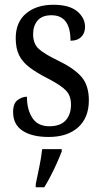

<svg xmlns="http://www.w3.org/2000/svg" viewBox="-20 -565 428 806"><path d="M184 10Q115 10 75 -16Q35 -42 35 -95Q35 -131 54 -145Q73 -159 93 -159Q93 -106 115.5 -70.5Q138 -35 187 -35Q233 -35 255.5 -59.5Q278 -84 278 -126Q278 -163 257 -185Q236 -207 180 -236Q133 -260 103.5 -282.5Q74 -305 60 -333.5Q46 -362 46 -405Q46 -472 89.5 -508.5Q133 -545 204 -545Q271 -545 304 -517.5Q337 -490 337 -452Q337 -426 321 -410Q305 -394 276 -394Q276 -501 196 -501Q157 -501 138 -479Q119 -457 119 -422Q119 -381 143 -359.5Q167 -338 223 -311Q290 -279 321.5 -243Q353 -207 353 -144Q353 -71 308 -30.5Q263 10 184 10ZM130 208Q137 174 145 136Q153 98 157 61H239V71Q231 92 219 119Q207 146 193 173Q179 200 166 221H130Z"/></svg>

Font: Noto Serif Myanmar Cond
Style: Regular
Weight: 400
Width: 3
Designer: Ben Mitchell and the Monotype Design Team
Foundry: Monotype Imaging Inc.
Version: Version 2.106; ttfautohint (v1.8.4.7-5d5b)